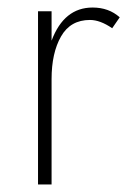

<svg xmlns="http://www.w3.org/2000/svg" viewBox="-20 -490 348 510"><path d="M278 -415Q246 -437 219 -437Q167 -437 142 -393Q117 -349 117 -280V0H81V-460H117V-382Q150 -470 226 -470Q269 -470 298 -444Z"/></svg>

Font: Renner
Style: Thin
Weight: 200
Version: Version 003.000 ; ttfautohint (v0.97) -l 8 -r 50 -G 200 -x 1